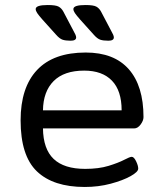

<svg xmlns="http://www.w3.org/2000/svg" viewBox="-20 -738 640 764"><path d="M317 6Q192 6 127 -56Q62 -118 62 -259Q62 -390 127.5 -459.5Q193 -529 321 -529Q434 -529 492.5 -462.5Q551 -396 551 -272Q551 -258 539.5 -242.5Q528 -227 514 -227H151Q152 -145 193.5 -105.5Q235 -66 319 -66Q373 -66 412 -78Q451 -90 474 -102Q497 -114 504 -114Q513 -114 521.5 -96.5Q530 -79 530 -67Q530 -54 499.5 -37Q469 -20 420.5 -7Q372 6 317 6ZM151 -299H464Q464 -377 425.5 -417Q387 -457 315 -457Q235 -457 193.5 -415.5Q152 -374 151 -299ZM411 -576Q391 -576 379 -580Q367 -584 353 -600L299 -660Q284 -677 278 -686Q272 -695 272 -702Q272 -718 320 -718Q352 -718 363.5 -711.5Q375 -705 382 -692L422 -616Q427 -607 430 -600.5Q433 -594 433 -589Q433 -576 411 -576ZM261 -576Q241 -576 229 -580Q217 -584 203 -600L149 -660Q134 -677 128 -686Q122 -695 122 -702Q122 -718 170 -718Q202 -718 213.5 -711.5Q225 -705 232 -692L272 -616Q277 -607 280 -600.5Q283 -594 283 -589Q283 -576 261 -576Z"/></svg>

Font: Asap Semi Expanded
Style: Regular
Weight: 400
Width: 6
Designer: Pablo Cosgaya
Foundry: Omnibus-Type
Version: Version 3.001; ttfautohint (v1.8.4.7-5d5b)